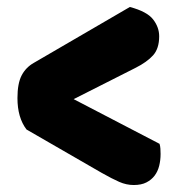

<svg xmlns="http://www.w3.org/2000/svg" viewBox="-20 -534 511 550"><path d="M437 -122Q439 -116 439.5 -108Q440 -100 440 -93Q440 -75 436 -59Q432 -43 423 -31Q414 -19 399.5 -11.5Q385 -4 363 -4Q342 -4 321.5 -13Q301 -22 271 -39L56 -163Q30 -197 30 -253Q30 -295 42 -318Q54 -341 77 -354L352 -514Q401 -501 418.5 -478.5Q436 -456 436 -430Q436 -395 418.5 -375.5Q401 -356 367 -339L191 -250Z"/></svg>

Font: Baloo Thambi
Style: Regular
Weight: 400
Designer: Aadarsh Rajan and Ek Type
Foundry: Ek Type
Version: Version 1.100;PS 1.000;hotconv 1.0.88;makeotf.lib2.5.647800;